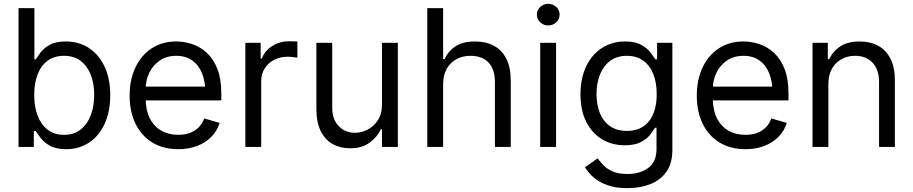

<svg xmlns="http://www.w3.org/2000/svg" viewBox="-20 -770 4786 1006"><path d="M326.2 11.7Q273.9 11.7 242.2 -6.1Q210.4 -23.9 193.4 -46.6Q176.3 -69.3 167 -84H157.2V0H77.1V-727.5H160.2V-459H167Q176.3 -473.1 192.9 -495.4Q209.5 -517.6 240.7 -535.2Q272 -552.7 325.2 -552.7Q394 -552.7 446.3 -518.3Q498.5 -483.9 528.1 -420.7Q557.6 -357.4 557.6 -271.5Q557.6 -185.1 528.3 -121.3Q499 -57.6 446.8 -22.9Q394.5 11.7 326.2 11.7ZM315.4 -63.5Q367.7 -63.5 402.8 -91.6Q438 -119.6 455.8 -167Q473.6 -214.4 473.6 -272.5Q473.6 -330.1 456.1 -376.5Q438.5 -422.9 403.6 -450.2Q368.7 -477.5 315.4 -477.5Q264.2 -477.5 229.5 -451.9Q194.8 -426.3 177 -380.1Q159.2 -334 159.2 -272.5Q159.2 -210.9 177.2 -163.8Q195.3 -116.7 230.2 -90.1Q265.1 -63.5 315.4 -63.5Z M914.1 11.7Q835.4 11.7 778.1 -23.4Q720.7 -58.6 689.9 -121.8Q659.2 -185.1 659.2 -268.6Q659.2 -352.5 689.5 -416.5Q719.7 -480.5 774.7 -516.6Q829.6 -552.7 903.3 -552.7Q945.8 -552.7 987.8 -538.6Q1029.8 -524.4 1064.2 -492.7Q1098.6 -460.9 1119.1 -408.7Q1139.6 -356.4 1139.6 -280.3V-244.1H718.8V-316.4H1094.2L1055.7 -289.1Q1055.7 -343.8 1038.6 -386.2Q1021.5 -428.7 987.5 -453.1Q953.6 -477.5 903.3 -477.5Q853 -477.5 817.1 -452.9Q781.2 -428.2 762.2 -388.7Q743.2 -349.1 743.2 -303.7V-255.9Q743.2 -193.8 764.6 -150.9Q786.1 -107.9 824.7 -85.7Q863.3 -63.5 914.1 -63.5Q946.8 -63.5 973.6 -73Q1000.5 -82.5 1020 -101.8Q1039.6 -121.1 1049.8 -149.4L1130.9 -126Q1118.2 -85 1088.1 -54Q1058.1 -22.9 1013.7 -5.6Q969.2 11.7 914.1 11.7Z M1265.6 0V-545.9H1345.7V-462.9H1351.6Q1366.7 -503.4 1406 -528.6Q1445.3 -553.7 1494.1 -553.7Q1503.4 -553.7 1517.1 -553.5Q1530.8 -553.2 1538.1 -552.7V-467.8Q1533.7 -468.8 1518.6 -470.7Q1503.4 -472.7 1486.3 -472.7Q1446.8 -472.7 1415.5 -456.1Q1384.3 -439.5 1366.5 -410.6Q1348.6 -381.8 1348.6 -344.7V0Z M1981.4 -222.7V-545.9H2064.5V0H1981.4V-92.8H1975.6Q1956.1 -51.3 1915.8 -22Q1875.5 7.3 1813.5 6.8Q1762.2 6.8 1722.7 -15.4Q1683.1 -37.6 1660.4 -83.5Q1637.7 -129.4 1637.7 -199.2V-545.9H1720.7V-204.1Q1720.7 -145 1754.6 -109.4Q1788.6 -73.7 1840.8 -74.2Q1872.1 -74.2 1904.5 -90.1Q1937 -106 1959.2 -138.9Q1981.4 -171.9 1981.4 -222.7Z M2301.8 -328.1V0H2218.8V-727.5H2301.8V-460H2309.6Q2328.6 -502.4 2366.9 -527.6Q2405.3 -552.7 2469.7 -552.7Q2525.4 -552.7 2567.4 -530.5Q2609.4 -508.3 2632.8 -462.6Q2656.2 -417 2656.2 -346.7V0H2573.2V-340.8Q2573.2 -406.7 2540 -442.1Q2506.8 -477.5 2445.3 -477.5Q2404.3 -477.5 2371.8 -460Q2339.4 -442.4 2320.6 -409.2Q2301.8 -376 2301.8 -328.1Z M2810.5 0V-545.9H2893.6V0ZM2852.5 -636.7Q2828.1 -636.7 2810.5 -653.3Q2793 -669.9 2793 -693.4Q2793 -716.8 2810.5 -733.4Q2828.1 -750 2852.5 -750Q2877 -750 2894.5 -733.4Q2912.1 -716.8 2912.1 -693.4Q2912.1 -669.9 2894.5 -653.3Q2877 -636.7 2852.5 -636.7Z M3267.6 215.8Q3207 215.8 3163.3 200.4Q3119.6 185.1 3090.8 159.9Q3062 134.8 3044.9 106.4L3111.3 59.6Q3122.6 74.7 3140.1 94Q3157.7 113.3 3188 127.4Q3218.3 141.6 3267.6 141.6Q3333.5 141.6 3376.7 109.9Q3419.9 78.1 3419.9 9.8V-100.6H3412.1Q3403.3 -85.9 3386.5 -64.2Q3369.6 -42.5 3338.1 -25.6Q3306.6 -8.8 3252.9 -8.8Q3187 -8.8 3134.8 -40Q3082.5 -71.3 3052 -130.9Q3021.5 -190.4 3021.5 -275.4Q3021.5 -359.4 3051 -421.6Q3080.6 -483.9 3133.3 -518.3Q3186 -552.7 3254.9 -552.7Q3308.1 -552.7 3339.6 -535.2Q3371.1 -517.6 3387.9 -495.4Q3404.8 -473.1 3414.1 -459H3422.9V-545.9H3502.9V15.6Q3502.9 85.9 3471.4 130.1Q3439.9 174.3 3386.5 195.1Q3333 215.8 3267.6 215.8ZM3264.6 -84Q3340.3 -84 3380.6 -135.3Q3420.9 -186.5 3420.9 -277.3Q3420.9 -336.4 3403.3 -381.3Q3385.7 -426.3 3350.8 -451.9Q3315.9 -477.5 3264.6 -477.5Q3211.4 -477.5 3176 -450.4Q3140.6 -423.3 3123 -377.9Q3105.5 -332.5 3105.5 -277.3Q3105.5 -220.7 3123.3 -177Q3141.1 -133.3 3176.8 -108.6Q3212.4 -84 3264.6 -84Z M3885.7 11.7Q3807.1 11.7 3749.8 -23.4Q3692.4 -58.6 3661.6 -121.8Q3630.9 -185.1 3630.9 -268.6Q3630.9 -352.5 3661.1 -416.5Q3691.4 -480.5 3746.3 -516.6Q3801.3 -552.7 3875 -552.7Q3917.5 -552.7 3959.5 -538.6Q4001.5 -524.4 4035.9 -492.7Q4070.3 -460.9 4090.8 -408.7Q4111.3 -356.4 4111.3 -280.3V-244.1H3690.4V-316.4H4065.9L4027.3 -289.1Q4027.3 -343.8 4010.3 -386.2Q3993.2 -428.7 3959.2 -453.1Q3925.3 -477.5 3875 -477.5Q3824.7 -477.5 3788.8 -452.9Q3752.9 -428.2 3733.9 -388.7Q3714.8 -349.1 3714.8 -303.7V-255.9Q3714.8 -193.8 3736.3 -150.9Q3757.8 -107.9 3796.4 -85.7Q3835 -63.5 3885.7 -63.5Q3918.5 -63.5 3945.3 -73Q3972.2 -82.5 3991.7 -101.8Q4011.2 -121.1 4021.5 -149.4L4102.5 -126Q4089.8 -85 4059.8 -54Q4029.8 -22.9 3985.4 -5.6Q3940.9 11.7 3885.7 11.7Z M4320.3 -328.1V0H4237.3V-545.9H4317.4V-460H4325.2Q4344.2 -502 4383.3 -527.3Q4422.4 -552.7 4484.4 -552.7Q4539.6 -552.7 4581.1 -530.3Q4622.6 -507.8 4645.8 -462.2Q4668.9 -416.5 4668.9 -346.7V0H4585.9V-340.8Q4585.9 -404.8 4552.2 -441.2Q4518.6 -477.5 4460.4 -477.5Q4420.4 -477.5 4388.7 -460Q4356.9 -442.4 4338.6 -409.2Q4320.3 -376 4320.3 -328.1Z"/></svg>

Font: Inter V
Style: Weight 400 Optical size 14.0
Weight: 400
Designer: Rasmus Andersson
Foundry: rsms
Version: Version 4.000;git-4fc901f